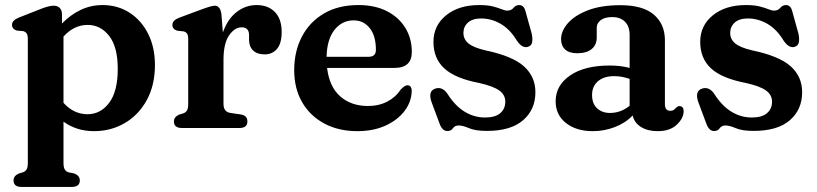

<svg xmlns="http://www.w3.org/2000/svg" viewBox="-20 -506 3228 759"><path d="M225 -449.5V-413Q259 -448 299.2 -467Q339.5 -486 385.5 -486Q445.5 -486 492.2 -455.8Q539 -425.5 565.8 -372Q592.5 -318.5 592.5 -249Q592.5 -169.5 560.5 -110.8Q528.5 -52 473.8 -19.8Q419 12.5 351.5 12.5Q283 12.5 231 -25V137.5Q231 155.5 236 163.8Q241 172 250 175L274.5 180Q295.5 189 295.5 207Q295.5 233 263.5 233H65Q33.5 233 33.5 207Q33.5 189.5 54 180L71 175Q80.5 171.5 85.2 163.5Q90 155.5 90 137.5V-352Q90 -367.5 85.2 -374Q80.5 -380.5 71.5 -383L47 -385Q27.5 -391 27.5 -408Q27.5 -425.5 54.5 -436.5L137 -469Q172.5 -483.5 192 -483.5Q208 -483.5 216.5 -474.2Q225 -465 225 -449.5ZM326.5 -407.5Q272.5 -407.5 231 -361.5V-99.5Q271.5 -54.5 326 -54.5Q377.5 -54.5 411.5 -99.5Q445.5 -144.5 445.5 -234Q445.5 -320.5 411.5 -364Q377.5 -407.5 326.5 -407.5Z M855.5 -448 861 -377.5Q880 -431.5 915.8 -458.8Q951.5 -486 994 -486Q1040.5 -486 1067 -458.2Q1093.5 -430.5 1093.5 -379.5Q1093.5 -334.5 1075 -312.8Q1056.5 -291 1026.5 -291Q996.5 -291 980.5 -306.5Q964.5 -322 964.5 -349V-367.5Q964.5 -398 935 -398Q907.5 -398 885.5 -366Q863.5 -334 863.5 -269V-95.5Q863.5 -63.5 891 -59.5L932 -53.5Q958 -49.5 958 -26Q958 0 926.5 0H699Q667.5 0 667.5 -26Q667.5 -43.5 688 -53L705 -58Q714.5 -61.5 719.2 -69.5Q724 -77.5 724 -95.5V-351.5Q724 -367 719.2 -373.5Q714.5 -380 705.5 -382L681 -384.5Q661.5 -390.5 661.5 -407.5Q661.5 -426 688.5 -436L776 -468.5Q816.5 -483.5 828.5 -483.5Q851.5 -483.5 855.5 -448Z M1608 -300.5Q1608 -237.5 1539.5 -237.5H1273Q1282 -162.5 1325.2 -124.8Q1368.5 -87 1434.5 -87Q1478.5 -87 1512 -105Q1545.5 -123 1564 -152Q1581 -169.5 1591 -169Q1608 -168.5 1607.5 -144Q1606 -102.5 1578.8 -66.8Q1551.5 -31 1503.5 -9.2Q1455.5 12.5 1392.5 12.5Q1318 12.5 1261.8 -17.8Q1205.5 -48 1174.2 -102.2Q1143 -156.5 1143 -228.5Q1143 -303 1173.5 -361.2Q1204 -419.5 1260.8 -452.8Q1317.5 -486 1397 -486Q1462 -486 1509.2 -462Q1556.5 -438 1582.2 -396Q1608 -354 1608 -300.5ZM1378 -425.5Q1332 -425.5 1302.2 -387.8Q1272.5 -350 1271 -281.5H1437Q1466 -281.5 1466 -308.5Q1466 -364.5 1441.5 -395Q1417 -425.5 1378 -425.5Z M1882 -433Q1848 -433 1830 -416.8Q1812 -400.5 1812 -376Q1812 -351 1831.8 -334.5Q1851.5 -318 1898.5 -307Q2006 -284.5 2051.2 -243.8Q2096.5 -203 2096.5 -141.5Q2096.5 -73 2048 -30.8Q1999.5 11.5 1904.5 11.5Q1859.5 11.5 1834.5 0.8Q1809.5 -10 1793.5 -10Q1778 -10 1770.5 1Q1763 12 1748.5 12Q1728.5 12 1718 -16.5L1686.5 -101Q1670.5 -145 1700 -155.5Q1727.5 -165 1748 -136.5Q1778.5 -88 1816.2 -64.8Q1854 -41.5 1897.5 -41.5Q1938 -41.5 1957.8 -58.8Q1977.5 -76 1977.5 -104Q1977.5 -131 1953.8 -148.2Q1930 -165.5 1874 -178Q1779.5 -196 1736.5 -235.5Q1693.5 -275 1693.5 -340.5Q1693.5 -405 1743.5 -445.5Q1793.5 -486 1874 -486Q1907.5 -486 1928.8 -480.5Q1950 -475 1963.2 -469.5Q1976.5 -464 1985.5 -464Q2001 -464 2010 -475Q2019 -486 2032.5 -486Q2052 -486 2058 -459L2081.5 -374.5Q2086 -355 2083.8 -340.2Q2081.5 -325.5 2067.5 -321Q2044.5 -313.5 2022.5 -346.5Q1995.5 -391 1958.8 -412Q1922 -433 1882 -433Z M2176.5 -105.5Q2176.5 -168.5 2233.8 -207.8Q2291 -247 2390.5 -247Q2433.5 -247 2469 -237.5V-368Q2469 -401.5 2450.8 -420Q2432.5 -438.5 2400 -438.5Q2371 -438.5 2355 -426.5Q2339 -414.5 2339 -397V-358.5Q2339 -328.5 2318.8 -312Q2298.5 -295.5 2262 -295.5Q2230 -295.5 2214 -310.5Q2198 -325.5 2198 -351.5Q2198 -383.5 2224.8 -414.2Q2251.5 -445 2303.8 -465.2Q2356 -485.5 2432.5 -485.5Q2521.5 -485.5 2565 -448Q2608.5 -410.5 2608.5 -346.5V-93.5Q2608.5 -68 2630 -68Q2639 -68 2643.8 -71.8Q2648.5 -75.5 2652 -79.5Q2655 -82 2658 -84.2Q2661 -86.5 2665.5 -86.5Q2682.5 -86.5 2682.5 -66Q2682.5 -39 2655.5 -13.2Q2628.5 12.5 2580 12.5Q2540.5 12.5 2514 -4Q2487.5 -20.5 2481 -49.5Q2452 -19.5 2410.2 -3.5Q2368.5 12.5 2323.5 12.5Q2258 12.5 2217.2 -19.8Q2176.5 -52 2176.5 -105.5ZM2320.5 -130.5Q2320.5 -96 2340.5 -77.8Q2360.5 -59.5 2391 -59.5Q2434.5 -59.5 2469 -88V-194Q2455 -199 2440 -202Q2425 -205 2408 -205Q2367.5 -205 2344 -185Q2320.5 -165 2320.5 -130.5Z M2936.5 -433Q2902.5 -433 2884.5 -416.8Q2866.5 -400.5 2866.5 -376Q2866.5 -351 2886.2 -334.5Q2906 -318 2953 -307Q3060.5 -284.5 3105.8 -243.8Q3151 -203 3151 -141.5Q3151 -73 3102.5 -30.8Q3054 11.5 2959 11.5Q2914 11.5 2889 0.8Q2864 -10 2848 -10Q2832.5 -10 2825 1Q2817.5 12 2803 12Q2783 12 2772.5 -16.5L2741 -101Q2725 -145 2754.5 -155.5Q2782 -165 2802.5 -136.5Q2833 -88 2870.8 -64.8Q2908.5 -41.5 2952 -41.5Q2992.5 -41.5 3012.2 -58.8Q3032 -76 3032 -104Q3032 -131 3008.2 -148.2Q2984.5 -165.5 2928.5 -178Q2834 -196 2791 -235.5Q2748 -275 2748 -340.5Q2748 -405 2798 -445.5Q2848 -486 2928.5 -486Q2962 -486 2983.2 -480.5Q3004.5 -475 3017.8 -469.5Q3031 -464 3040 -464Q3055.5 -464 3064.5 -475Q3073.5 -486 3087 -486Q3106.5 -486 3112.5 -459L3136 -374.5Q3140.5 -355 3138.2 -340.2Q3136 -325.5 3122 -321Q3099 -313.5 3077 -346.5Q3050 -391 3013.2 -412Q2976.5 -433 2936.5 -433Z"/></svg>

Font: Fraunces 9pt Soft SemiBold
Style: Regular
Weight: 600
Version: Version 1.000;[b76b70a41]